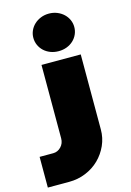

<svg xmlns="http://www.w3.org/2000/svg" viewBox="-190 -838 744 1087"><g transform="rotate(-15 182.5 -295.0)"><path d="M325 -60Q325 -11 305.5 32.5Q286 76 252.5 109Q219 142 173 161Q127 180 75 180H-50V0H30Q56 0 75.5 -20Q95 -40 95 -70V-500H325ZM330 -660Q330 -637 321 -617Q312 -597 296 -582Q280 -567 258 -558.5Q236 -550 210 -550Q184 -550 162 -558.5Q140 -567 124 -582Q108 -597 99 -617Q90 -637 90 -660Q90 -682 99 -702Q108 -722 124 -737Q140 -752 162 -761Q184 -770 210 -770Q236 -770 258 -761Q280 -752 296 -737Q312 -722 321 -702Q330 -682 330 -660Z"/></g></svg>

Font: Imperial One
Style: Regular
Weight: 400
Designer: Jovanny Lemonad
Foundry: Jovanny Lemonad
Version: Version 1.000